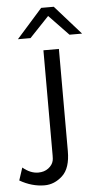

<svg xmlns="http://www.w3.org/2000/svg" viewBox="-119 -686 480 927"><g transform="rotate(-5 121.0 -222.5)"><path d="M-8 -509 117 -650H178L303 -509H242L147 -608L53 -509ZM-61 171 -41 110Q-4 141 34 141Q63 141 83 126Q103 111 108 90Q110 82 110 65V-445H185V50Q185 133 146 169Q107 205 59 205Q-2 205 -61 171Z"/></g></svg>

Font: CMU Sans Serif
Style: Medium
Weight: 500
Version: Version 0.7.0